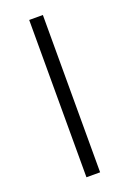

<svg xmlns="http://www.w3.org/2000/svg" viewBox="-127 -680 489 726"><g transform="rotate(-20 117.5 -316.5)"><path d="M145 -633V0H90V-633Z"/></g></svg>

Font: TajawalTap
Style: Regular
Weight: 300
Designer: Boutros Fonts
Foundry: Created by Boutros International 2017
Version: Version 2.700